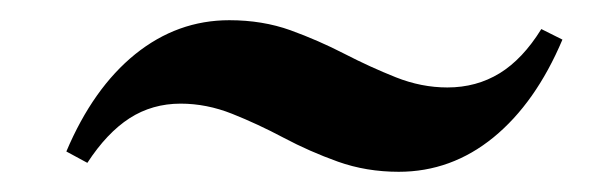

<svg xmlns="http://www.w3.org/2000/svg" viewBox="-20 -337 607 191"><path d="M376.6 -166.1Q344.4 -166.1 316.1 -176.2Q287.9 -186.3 262.1 -200Q236.3 -213.7 210.9 -223.8Q185.5 -233.9 159.7 -233.9Q131.5 -233.9 108.9 -219.4Q86.3 -204.8 66.9 -175L46 -186.3Q72.6 -249.2 114.5 -283.1Q156.5 -316.9 208.1 -316.9Q241.1 -316.9 269 -306.9Q296.8 -296.8 322.6 -283.5Q348.4 -270.2 373.8 -260.1Q399.2 -250 425 -250Q454 -250 477 -264.1Q500 -278.2 518.5 -308.1L539.5 -297.6Q512.9 -234.7 471 -200.4Q429 -166.1 376.6 -166.1Z"/></svg>

Font: Playfair 5pt SemiExpanded Light ExtraBold
Style: Italic
Weight: 800
Italic angle: -15.6°
Version: Version 2.001;gftools[0.9.30]